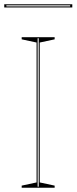

<svg xmlns="http://www.w3.org/2000/svg" viewBox="-22 -883 360 903"><path d="M235 -708V-698L165 -683V-25L235 -10V0H80V-10L150 -25V-683L80 -698V-708ZM155 -5H160V-703H155ZM-2 -848V-863H318V-848ZM8 -853H308V-858H8Z"/></svg>

Font: Kalnia Glaze Thin
Style: Regular
Weight: 100
Designer: Frida Medrano
Foundry: Frida Medrano
Version: Version 1.110